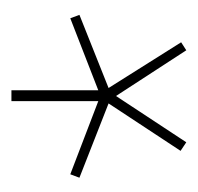

<svg xmlns="http://www.w3.org/2000/svg" viewBox="-25 -684 346 336"><g transform="rotate(-90 148.0 -516.0)"><path d="M67 -363 52 -373 135 -499 5 -550 11 -566 139 -517V-669H158V-517L284 -566L290 -550L162 -499L242 -372L228 -363L148 -486Z"/></g></svg>

Font: Georama Thin
Style: Regular
Weight: 100
Designer: Jean-Baptiste Levee
Foundry: Production Type
Version: Version 1.000